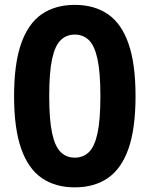

<svg xmlns="http://www.w3.org/2000/svg" viewBox="-20 -770 623 799"><path d="M291.3 9.7Q210.5 9.7 154.2 -28.9Q97.8 -67.4 68.2 -151.1Q38.6 -234.8 38.6 -370Q38.6 -505.2 68.1 -588.9Q97.7 -672.6 154 -711.1Q210.4 -749.7 291.3 -749.7Q372.2 -749.7 428.7 -711.1Q485.3 -672.6 514.6 -588.9Q544 -505.2 544 -370Q544 -234.8 514.6 -151.1Q485.1 -67.4 428.6 -28.9Q372 9.7 291.3 9.7ZM291.3 -113.9Q326.1 -113.9 349.9 -136.9Q373.7 -159.9 385.8 -215.6Q397.8 -271.3 397.8 -369.4Q397.8 -468.1 385.8 -524Q373.7 -579.9 349.9 -603Q326.1 -626.1 291.3 -626.1Q256.4 -626.1 232.7 -603.1Q208.9 -580.1 196.8 -524.4Q184.8 -468.7 184.8 -370.6Q184.8 -271.9 196.8 -216Q208.9 -160.1 232.7 -137Q256.4 -113.9 291.3 -113.9Z"/></svg>

Font: Encode Sans Condensed Thin
Style: Regular
Weight: 100
Width: 3
Designer: Multiple Designers
Foundry: Impallari Type
Version: Version 3.002